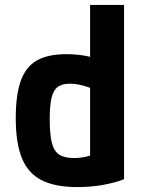

<svg xmlns="http://www.w3.org/2000/svg" viewBox="-20 -750 590 780"><path d="M294 10Q204 10 149 -18Q94 -46 69 -107.5Q44 -169 44 -270Q44 -365 64.5 -422Q85 -479 130 -504.5Q175 -530 250 -530Q293 -530 333.5 -522Q374 -514 411 -496L380 -380Q339 -397 313 -403.5Q287 -410 263 -410Q233 -410 215 -397Q197 -384 189.5 -353Q182 -322 182 -267Q182 -205 190.5 -170.5Q199 -136 220.5 -122Q242 -108 280 -108Q311 -108 336 -115Q361 -122 379 -135L346 -72V-730H484V-22Q449 -8 399.5 1Q350 10 294 10Z"/></svg>

Font: M PLUS Code Latin SemiExpanded
Style: Bold
Weight: 700
Width: 6
Designer: Coji Morishita
Foundry: UNDERFOREST DESIGN
Version: Version 1.002; ttfautohint (v1.8.3)